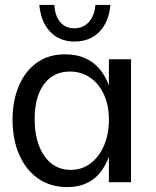

<svg xmlns="http://www.w3.org/2000/svg" viewBox="-20 -741 636 781"><path d="M254 20Q185 20 135 -15Q85 -50 58 -112Q31 -174 31 -254Q31 -330 56 -390Q81 -450 128.5 -485Q176 -520 245 -520Q342 -520 393.5 -449.5Q445 -379 445 -248Q445 -121 396 -50.5Q347 20 254 20ZM267 -50Q314 -50 349 -77Q384 -104 403.5 -150Q423 -196 423 -254Q423 -312 403 -356Q383 -400 347 -425Q311 -450 264 -450Q197 -450 159 -398.5Q121 -347 121 -257Q121 -163 160.5 -106.5Q200 -50 267 -50ZM423 0V-500H513V0ZM201 -721Q204 -675 225.5 -650.5Q247 -626 282 -626Q319 -626 342 -652Q365 -678 368 -721H429Q423 -651 384 -611.5Q345 -572 284 -572Q222 -572 184 -612Q146 -652 140 -721Z"/></svg>

Font: Moderustic
Style: Regular
Weight: 400
Designer: Tural Alisoy
Foundry: TAFT Foundry
Version: Version 2.120